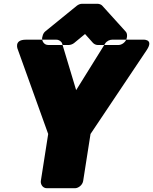

<svg xmlns="http://www.w3.org/2000/svg" viewBox="-20 -958 810 1016"><path d="M383 -481 309 -727C306 -738 293 -748 278 -748H117C49 -748 75 -694 75 -694L235 -249L196 0C194 16 205 38 228 38H377C393 38 416 23 420 0L459 -249L757 -694C797 -755 733 -748 733 -748H573C561 -748 544 -741 536 -727ZM652 -764 651 -758C647 -735 624 -720 608 -720H496C486 -720 477 -726 472 -731L430 -778L373 -731C365 -724 352 -720 345 -720H235C212 -720 201 -742 203 -758L205 -766C207 -777 213 -787 221 -793L387 -928C395 -934 405 -938 414 -938H496C506 -938 517 -933 521 -928L645 -791C652 -784 653 -773 652 -764Z"/></svg>

Font: Asimov Print
Style: EIt
Weight: 500
Designer: Google
Version: Version 2.000980; 2014